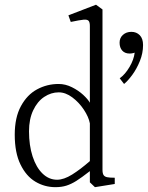

<svg xmlns="http://www.w3.org/2000/svg" viewBox="-20 -780 626 814"><path d="M42.5 -209Q42.5 -282 68.8 -330.2Q95 -378.5 137.2 -401.2Q179.5 -424 228.5 -424Q257.5 -424 285 -410.2Q312.5 -396.5 332.8 -377.8Q353 -359 361 -344.5V-670Q361 -686.5 355.2 -692.2Q349.5 -698 333.8 -696.5Q318 -695 280 -687L270 -715L387 -760L414.5 -740V-60.5Q414.5 -45 419 -38Q423.5 -31 433.8 -28.8Q444 -26.5 466.5 -26.5V0L382.5 13.5L361 -7V-54.5Q325 -26.5 303.5 -13Q282 0.5 261.5 7Q241 13.5 215 13.5Q169 13.5 130 -9.8Q91 -33 66.8 -82.8Q42.5 -132.5 42.5 -209ZM361 -97V-257Q356 -284 335.5 -315Q315 -346 286.5 -367.2Q258 -388.5 229 -388.5Q196.5 -388.5 167.5 -369.2Q138.5 -350 120.8 -312.5Q103 -275 103 -223.5Q103 -163.5 118.2 -116.8Q133.5 -70 160.5 -44Q187.5 -18 222 -18Q250.5 -18 285.8 -40Q321 -62 361 -97ZM551 -557Q550 -556 543 -554.5Q536 -553 529.5 -553Q509.5 -553 498.2 -565.5Q487 -578 487 -599Q487 -619.5 501.2 -632.2Q515.5 -645 537 -645Q558.5 -645 572.5 -630.8Q586.5 -616.5 586.5 -589Q586.5 -554.5 573 -521.2Q559.5 -488 540.8 -462.5Q522 -437 506 -424L487.5 -448Q510.5 -464.5 529 -495.8Q547.5 -527 551 -557Z"/></svg>

Font: Didactic
Style: Regular
Weight: 400
Designer: Tyler Finck
Foundry: Etcetera Type Co
Version: Version 3.007;FEAKit 1.0